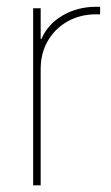

<svg xmlns="http://www.w3.org/2000/svg" viewBox="-20 -554 331 574"><path d="M79.1 0V-529.3H101.6V-437H103.5Q122.6 -481.4 167 -507.6Q211.4 -533.7 267.6 -533.7Q272 -533.7 273.4 -533.7Q274.9 -533.7 279.3 -533.7V-511.2Q276.9 -511.2 274.4 -511.2Q272 -511.2 267.6 -511.2Q219.7 -511.2 182.1 -490Q144.5 -468.8 123 -431.9Q101.6 -395 101.6 -347.2V0Z"/></svg>

Font: Inter 24pt Thin
Style: Regular
Weight: 250
Designer: Rasmus Andersson
Foundry: rsms
Version: Version 4.001;git-66647c0bb